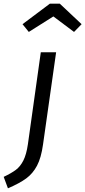

<svg xmlns="http://www.w3.org/2000/svg" viewBox="-87 -809 462 1040"><path d="M-67 149Q-25 129 -1 111Q23 93 39.5 60.5Q56 28 64 -27L134 -526H217L146 -26Q136 46 113.5 88.5Q91 131 55 157.5Q19 184 -44 211ZM35 -678 183 -789H237L355 -678L314 -636L202 -720L69 -636Z"/></svg>

Font: Fira Sans Book
Style: Italic
Weight: 350
Italic angle: -8°
Designer: bBox Type GmbH & Carrois Corporate GbR & Edenspiekermann AG
Foundry: bBox Type GmbH & Carrois Corporate GbR & Edenspiekermann AG
Version: Version 4.301